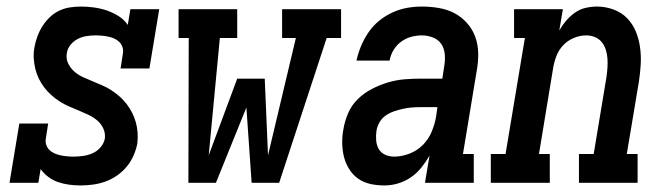

<svg xmlns="http://www.w3.org/2000/svg" viewBox="-20 -558 2040 586"><path d="M225 8Q208 8 190 5.5Q172 3 156.5 -2.5Q141 -8 127.5 -18Q114 -28 104 -42L97 0H9L39 -181H127L120 -136Q118 -126 121 -116.5Q124 -107 130.5 -100.5Q137 -94 146 -90Q155 -86 164.5 -84Q174 -82 184 -81Q194 -80 204 -80Q218 -80 233 -82Q248 -84 262 -90Q276 -96 286.5 -108Q297 -120 300 -135Q302 -152 295 -166.5Q288 -181 276 -191Q264 -201 249 -208Q234 -215 219.5 -221Q205 -227 190 -233.5Q175 -240 162 -248.5Q149 -257 137 -267.5Q125 -278 115.5 -290.5Q106 -303 99 -317Q92 -331 88 -347Q84 -363 83 -379.5Q82 -396 85 -413Q88 -430 94 -446.5Q100 -463 109.5 -478Q119 -493 132 -505.5Q145 -518 161 -525.5Q177 -533 194 -535.5Q211 -538 228 -538Q248 -538 268.5 -535Q289 -532 307.5 -525.5Q326 -519 342.5 -508.5Q359 -498 370 -482L378 -530H466L436 -349H348L355 -394Q357 -404 354 -413.5Q351 -423 344.5 -429.5Q338 -436 329.5 -440Q321 -444 311.5 -446Q302 -448 292 -449Q282 -450 272 -450Q259 -450 245 -448Q231 -446 218 -439.5Q205 -433 195.5 -421.5Q186 -410 184 -396Q181 -379 188 -364.5Q195 -350 207 -339.5Q219 -329 233.5 -322.5Q248 -316 262.5 -310Q277 -304 292 -297.5Q307 -291 320 -282.5Q333 -274 345 -263.5Q357 -253 366.5 -240.5Q376 -228 383 -214.5Q390 -201 394.5 -185Q399 -169 400 -152.5Q401 -136 399 -119Q395 -100 387 -82Q379 -64 366 -48.5Q353 -33 336 -21.5Q319 -10 300.5 -3.5Q282 3 263 5.5Q244 8 225 8Z M555 0 556 -442H525V-530H704V-442H651L617 -84L704 -318H788L798 -84L883 -442H841V-530H1021V-442H977L832 0H748L732 -230L639 0Z M1153 8Q1153 8 1153 8Q1153 8 1153 8Q1131 8 1110.5 3.5Q1090 -1 1073.5 -12.5Q1057 -24 1046 -41.5Q1035 -59 1030 -78.5Q1025 -98 1024.5 -120Q1024 -142 1028 -163Q1032 -188 1042.5 -212.5Q1053 -237 1072 -255.5Q1091 -274 1115 -286.5Q1139 -299 1164.5 -306.5Q1190 -314 1215 -316Q1240 -318 1265 -318H1330L1336 -357Q1339 -374 1337.5 -392Q1336 -410 1327 -423.5Q1318 -437 1301.5 -443.5Q1285 -450 1268 -450Q1251 -450 1234.5 -445.5Q1218 -441 1204 -430.5Q1190 -420 1181 -405Q1172 -390 1169 -373H1068Q1073 -396 1082 -417.5Q1091 -439 1104.5 -459Q1118 -479 1137 -494.5Q1156 -510 1178 -520Q1200 -530 1222.5 -534Q1245 -538 1268 -538Q1294 -538 1320 -533.5Q1346 -529 1367.5 -517.5Q1389 -506 1405.5 -487.5Q1422 -469 1430.5 -445.5Q1439 -422 1439.5 -395.5Q1440 -369 1435 -342L1393 -88H1426V0H1277L1291 -83Q1280 -64 1266 -46.5Q1252 -29 1233.5 -16.5Q1215 -4 1194.5 2Q1174 8 1153 8ZM1183 -80Q1206 -80 1229.5 -89Q1253 -98 1270.5 -115.5Q1288 -133 1297.5 -156Q1307 -179 1311 -202L1315 -231H1265Q1251 -231 1237.5 -230Q1224 -229 1210.5 -226Q1197 -223 1183.5 -218.5Q1170 -214 1158 -206Q1146 -198 1138.5 -185Q1131 -172 1129 -159Q1127 -145 1128 -130.5Q1129 -116 1135.5 -104Q1142 -92 1155 -86Q1168 -80 1183 -80Z M1478 0V-88H1523L1582 -442H1549V-530H1698L1687 -465Q1696 -481 1708 -495Q1720 -509 1735 -519.5Q1750 -530 1767.5 -534Q1785 -538 1802 -538Q1828 -538 1852.5 -529Q1877 -520 1894 -502.5Q1911 -485 1920.5 -462Q1930 -439 1933.5 -413.5Q1937 -388 1935.5 -361.5Q1934 -335 1930 -309L1893 -88H1926V0H1747V-88H1792L1831 -323Q1833 -337 1834 -351.5Q1835 -366 1834 -379.5Q1833 -393 1829 -406Q1825 -419 1816.5 -429.5Q1808 -440 1795.5 -445Q1783 -450 1769 -450Q1750 -450 1731 -442Q1712 -434 1698.5 -419.5Q1685 -405 1678 -386.5Q1671 -368 1668 -349L1625 -88H1658V0Z"/></svg>

Font: Iosevka Slab Semibold Oblique
Style: Regular
Weight: 600
Italic angle: -9°
Monospace: yes
Designer: Belleve Invis
Foundry: Belleve Invis
Version: Version 11.1.1; ttfautohint (v1.8.3)